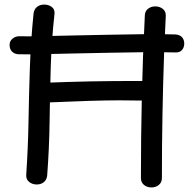

<svg xmlns="http://www.w3.org/2000/svg" viewBox="-20 -802 849 842"><path d="M127 -741Q129 -761 142 -771.5Q155 -782 174 -782Q193 -782 207 -771.5Q221 -761 219 -741Q206 -624 202.5 -506Q199 -388 197.5 -270.5Q196 -153 187 -34Q186 -21 180 -12Q174 -3 164 2Q154 7 141 7Q122 7 108 -4Q94 -15 95 -35Q103 -153 105 -270Q107 -387 111 -504.5Q115 -622 127 -741ZM172 -352Q161 -352 151.5 -357.5Q142 -363 136.5 -373.5Q131 -384 131 -398Q131 -421 144.5 -429.5Q158 -438 173 -439Q229 -441 275.5 -442.5Q322 -444 371 -445Q420 -446 480.5 -446.5Q541 -447 623 -447Q640 -447 652 -436Q664 -425 664 -408Q664 -386 654.5 -376Q645 -366 630.5 -363.5Q616 -361 600 -361Q559 -362 503 -362Q447 -362 366.5 -359.5Q286 -357 172 -352ZM615 -732Q615 -752 628.5 -763Q642 -774 661 -774Q680 -774 694 -763Q708 -752 707 -732Q705 -694 703.5 -655.5Q702 -617 700 -578Q695 -439 692.5 -300Q690 -161 690 -21Q690 -2 676.5 9Q663 20 644 20Q625 20 611.5 9Q598 -2 598 -21Q598 -200 602 -377.5Q606 -555 615 -732ZM64 -564Q45 -564 33.5 -575Q22 -586 22 -605Q22 -622 35 -632.5Q48 -643 64 -643Q108 -642 169.5 -643.5Q231 -645 303 -646.5Q375 -648 452 -649.5Q529 -651 604.5 -652Q680 -653 748 -651Q768 -650 778 -639Q788 -628 788 -611Q788 -594 778 -582.5Q768 -571 748 -572Q680 -574 604.5 -573Q529 -572 452 -570.5Q375 -569 303 -567.5Q231 -566 169.5 -564.5Q108 -563 64 -564Z"/></svg>

Font: Playpen Sans Thai
Style: Regular
Weight: 400
Designer: Sirin Gunkloy, Laura Meseguer, Veronika Burian, José Scaglione
Foundry: TypeTogether
Version: Version 2.000